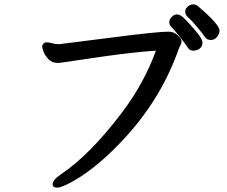

<svg xmlns="http://www.w3.org/2000/svg" viewBox="-20 -819 1040 879"><path d="M886 -791Q985 -707 985 -679Q985 -665 974 -650.5Q963 -636 945 -636Q927 -636 917.5 -650.5Q908 -665 883 -695Q858 -725 837 -744Q828 -753 828 -766Q828 -779 839.5 -789Q851 -799 864 -799Q877 -799 886 -791ZM790 -753Q803 -753 818.5 -739.5Q834 -726 870.5 -684Q907 -642 907 -624Q907 -606 894 -596.5Q881 -587 864.5 -587Q848 -587 839 -602Q830 -617 801.5 -652.5Q773 -688 764 -696.5Q755 -705 755 -717.5Q755 -730 766 -741.5Q777 -753 790 -753ZM253 -617Q305 -623 502.5 -648.5Q700 -674 752 -674Q776 -674 793.5 -657.5Q811 -641 811 -630.5Q811 -620 806.5 -612.5Q802 -605 799 -597Q722 -377 562 -199Q431 -54 312 12Q262 40 241.5 40Q221 40 221 24Q221 5 259 -21Q394 -112 540 -306Q639 -437 694 -587Q609 -582 464 -562L259 -532Q254 -531 250 -531H243Q219 -531 203 -547Q187 -563 180 -581Q173 -599 173 -606Q173 -613 178.5 -619Q184 -625 192 -625H195Q206 -625 219 -621Q232 -617 246 -617Z"/></svg>

Font: LXGW ZhenKai
Style: Regular
Weight: 400
Designer: LXGW / Fontworks Inc.
Foundry: LXGW / Fontworks Inc.
Version: Version 0.800;June 8, 2025